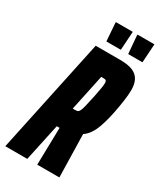

<svg xmlns="http://www.w3.org/2000/svg" viewBox="-230 -923 844 999"><g transform="rotate(30 192.0 -423.5)"><path d="M-19 0 127 -688H274Q321 -688 349 -676.5Q377 -665 390 -641Q403 -617 403 -581Q403 -566 401.5 -549.5Q400 -533 397.5 -515.5Q395 -498 392 -480Q385 -437 376.5 -402.5Q368 -368 358 -340Q348 -312 334 -291.5Q320 -271 300 -257L306 0H173L178 -224Q177 -224 176 -224Q175 -224 174 -224H161L113 0ZM187 -345H200Q210 -345 216 -347Q222 -349 227 -358.5Q232 -368 237.5 -390.5Q243 -413 252 -455Q259 -490 262.5 -510.5Q266 -531 266 -542Q266 -552 263.5 -556Q261 -560 257 -561Q253 -562 246 -562H233ZM250 -735H164L156 -843L157 -847H258L251 -739ZM380 -735H295L286 -843L287 -847H388L381 -739Z"/></g></svg>

Font: Saira UltraCondensed Black
Style: Italic
Weight: 900
Width: 1
Italic angle: -12°
Designer: Hector Gatti with collaboration of the Omnibus-Type team
Foundry: Omnibus-Type
Version: Version 1.101